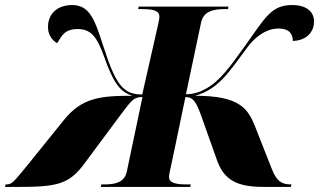

<svg xmlns="http://www.w3.org/2000/svg" viewBox="-81 -740 1263 760"><path d="M-61 0H-17C143 0 191 -9 252 -91L399 -289C441 -345 450 -356 483 -356L421 -61C412 -17 373 -10 333 -10H320L318 0H672L674 -10H661C619 -10 588 -14 588 -40C588 -49 591 -60 607 -135L653 -356C684 -356 696 -336 716 -280L779 -103C811 -14 877 0 971 0H1070L1073 -10H1070C1032 -10 1013 -25 995 -71L928 -241C900 -310 868 -361 691 -361C783 -386 825 -454 897 -551C942 -611 987 -627 1021 -627C1069 -627 1078 -601 1078 -578C1126 -579 1162 -608 1162 -655C1162 -693 1133 -720 1076 -720C994 -720 971 -674 890 -560C833 -480 790 -420 736 -390C712 -376 686 -367 655 -367L715 -651C725 -697 766 -704 809 -704H822L823 -714H468L466 -704H479C521 -704 550 -700 550 -674C550 -670 549 -661 546 -648L482 -366C452 -366 430 -372 411 -388C377 -416 355 -474 327 -560C295 -659 275 -720 205 -720C143 -720 109 -683 109 -633C109 -605 122 -583 145 -569C165 -601 176 -625 227 -625C281 -625 304 -591 331 -516C362 -430 387 -376 444 -361C315 -361 243 -353 172 -265L30 -89C-28 -18 -34 -10 -56 -10H-59Z"/></svg>

Font: Noto Serif Display Black
Style: Italic
Weight: 900
Italic angle: -12°
Designer: Monotype Design Team
Foundry: Monotype Imaging Inc.
Version: Version 2.009